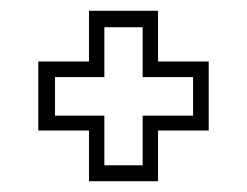

<svg xmlns="http://www.w3.org/2000/svg" viewBox="-20 -480 458 356"><path d="M145 -144V-238H51V-366H145V-460H273V-366H367V-238H273V-144ZM173.5 -173.5H244.5V-265.5H338V-337H244.5V-429.5H173.5V-337H82V-265.5H173.5Z"/></svg>

Font: Tourney Thin Light
Style: Regular
Weight: 300
Version: Version 1.015